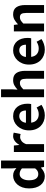

<svg xmlns="http://www.w3.org/2000/svg" viewBox="1336 -2174 852 3563"><g transform="rotate(-90 1761.5 -392.0)"><path d="M276 14Q224 14 181.5 -6Q139 -26 109 -64Q79 -102 63 -156Q47 -210 47 -279Q47 -348 66.5 -402.5Q86 -457 119 -495Q152 -533 194.5 -553.5Q237 -574 282 -574Q330 -574 362 -557.5Q394 -541 424 -513L418 -601V-798H565V0H446L434 -58H431Q400 -28 360 -7Q320 14 276 14ZM314 -107Q343 -107 368.5 -120Q394 -133 418 -165V-411Q392 -434 366 -443.5Q340 -453 314 -453Q290 -453 269 -442Q248 -431 232.5 -409Q217 -387 207.5 -355Q198 -323 198 -281Q198 -193 228 -150Q258 -107 314 -107Z M723 -560H843L853 -461H857Q888 -516 930 -545Q972 -574 1016 -574Q1039 -574 1054 -570.5Q1069 -567 1082 -562L1056 -435Q1042 -440 1028.5 -442Q1015 -444 998 -444Q965 -444 929 -419.5Q893 -395 869 -334V0H723Z M1402 14Q1343 14 1292.5 -6Q1242 -26 1204.5 -63.5Q1167 -101 1145.5 -155.5Q1124 -210 1124 -279Q1124 -347 1146 -401.5Q1168 -456 1204.5 -494.5Q1241 -533 1288 -553.5Q1335 -574 1385 -574Q1443 -574 1486.5 -554Q1530 -534 1559.5 -498Q1589 -462 1604 -413Q1619 -364 1619 -306Q1619 -286 1617 -267.5Q1615 -249 1612 -239H1267Q1276 -170 1317.5 -134.5Q1359 -99 1422 -99Q1457 -99 1487.5 -109Q1518 -119 1548 -138L1598 -48Q1556 -19 1505.5 -2.5Q1455 14 1402 14ZM1493 -336Q1493 -393 1467 -426.5Q1441 -460 1387 -460Q1343 -460 1308 -428.5Q1273 -397 1265 -336Z M1740 -798H1886V-597L1880 -492Q1914 -524 1956.5 -549Q1999 -574 2056 -574Q2147 -574 2188 -514.5Q2229 -455 2229 -349V0H2082V-331Q2082 -396 2063.5 -422Q2045 -448 2003 -448Q1968 -448 1943 -432Q1918 -416 1886 -385V0H1740Z M2623 14Q2564 14 2513.5 -6Q2463 -26 2425.5 -63.5Q2388 -101 2366.5 -155.5Q2345 -210 2345 -279Q2345 -347 2367 -401.5Q2389 -456 2425.5 -494.5Q2462 -533 2509 -553.5Q2556 -574 2606 -574Q2664 -574 2707.5 -554Q2751 -534 2780.5 -498Q2810 -462 2825 -413Q2840 -364 2840 -306Q2840 -286 2838 -267.5Q2836 -249 2833 -239H2488Q2497 -170 2538.5 -134.5Q2580 -99 2643 -99Q2678 -99 2708.5 -109Q2739 -119 2769 -138L2819 -48Q2777 -19 2726.5 -2.5Q2676 14 2623 14ZM2714 -336Q2714 -393 2688 -426.5Q2662 -460 2608 -460Q2564 -460 2529 -428.5Q2494 -397 2486 -336Z M2961 -560H3081L3091 -486H3095Q3132 -522 3176 -548Q3220 -574 3277 -574Q3368 -574 3409 -514.5Q3450 -455 3450 -349V0H3303V-331Q3303 -396 3284.5 -422Q3266 -448 3224 -448Q3189 -448 3164 -432Q3139 -416 3107 -385V0H2961Z"/></g></svg>

Font: SpoqaHanSans-Bold
Style: Regular
Weight: 700
Designer: [Spoqa Han Sans] Dong-huui Kim \uAE40 \uB3D9 \uD718   [Noto Sans] Ryoko NISHIZUKA \u897F \u585A \u6DBC \u5B50  (kana & i
Foundry: Spoqa (http://www.spoqa-han-sans.com)
Version: Version 2.000